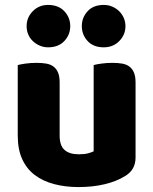

<svg xmlns="http://www.w3.org/2000/svg" viewBox="-20 -743 622 779"><path d="M52 -479Q62 -482 83.5 -485Q105 -488 128 -488Q150 -488 167.5 -485Q185 -482 197 -473Q209 -464 215.5 -448.5Q222 -433 222 -408V-193Q222 -152 242 -134.5Q262 -117 300 -117Q323 -117 337.5 -121Q352 -125 360 -129V-479Q370 -482 391.5 -485Q413 -488 436 -488Q458 -488 475.5 -485Q493 -482 505 -473Q517 -464 523.5 -448.5Q530 -433 530 -408V-104Q530 -54 488 -29Q453 -7 404.5 4.5Q356 16 299 16Q245 16 199.5 4Q154 -8 121 -33Q88 -58 70 -97.5Q52 -137 52 -193ZM88 -637Q88 -672 113 -697.5Q138 -723 175 -723Q217 -723 241 -697.5Q265 -672 265 -637Q265 -602 241 -576.5Q217 -551 175 -551Q157 -551 141 -558Q125 -565 113 -576.5Q101 -588 94.5 -603.5Q88 -619 88 -637ZM312 -637Q312 -672 335.5 -697.5Q359 -723 401 -723Q420 -723 436 -716Q452 -709 464 -697Q476 -685 482.5 -669.5Q489 -654 489 -637Q489 -602 464 -576.5Q439 -551 401 -551Q359 -551 335.5 -576.5Q312 -602 312 -637Z"/></svg>

Font: Baloo Tamma
Style: Regular
Weight: 400
Designer: Divya Kowshik and Ek Type
Foundry: Ek Type
Version: Version 1.007;PS 1.000;hotconv 1.0.88;makeotf.lib2.5.647800